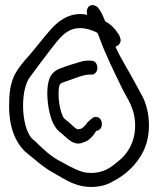

<svg xmlns="http://www.w3.org/2000/svg" viewBox="-20 -735 633 765"><path d="M17 -342C12 -248 32 -179 79 -132C116 -102 153 -68 192 -47L228 -26C261 -7 297 10 343 10C375 10 408 2 431 -13C479 -37 525 -79 551 -132C586 -202 578 -301 542 -361L516 -409C491 -456 462 -500 440 -549C449 -551 461 -561 461 -576C461 -578 455 -595 455 -595C440 -618 425 -636 399 -650C392 -668 383 -689 372 -703C363 -714 338 -724 328 -700C325 -692 325 -684 328 -676C319 -678 309 -679 299 -679C248 -679 208 -648 180 -615C150 -581 136 -561 97 -515C50 -462 21 -430 17 -342ZM95 -422C111 -444 166 -518 181 -537C213 -577 242 -623 299 -623C323 -623 339 -617 361 -608C362 -608 365 -605 368 -604C371 -598 374 -591 376 -585C402 -513 436 -447 467 -382L493 -334C506 -309 516 -282 518 -248C523 -170 486 -117 443 -86C417 -64 388 -46 344 -46C332 -46 320 -47 310 -50C273 -61 244 -80 210 -98C176 -117 146 -147 116 -176H115C66 -213 58 -361 95 -422ZM226 -203C244 -189 274 -149 313 -168C334 -173 352 -194 363 -213C374 -214 386 -224 386 -240C386 -256 377 -269 363 -269H358C350 -269 329 -248 329 -248C323 -239 312 -225 302 -222L293 -220H288C280 -224 271 -232 263 -240C251 -253 237 -258 231 -270C219 -296 211 -337 214 -378C216 -399 219 -403 235 -408C251 -414 266 -419 283 -425C301 -431 319 -438 338 -438H344C355 -436 368 -448 368 -464C368 -478 361 -492 346 -493C328 -495 313 -493 295 -487C271 -480 244 -472 222 -463C202 -456 188 -445 178 -425V-424C164 -391 168 -337 174 -303C182 -261 195 -223 226 -203Z"/></svg>

Font: Stray Cat
Style: BdCn
Weight: 700
Version: Version 1.0